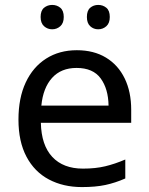

<svg xmlns="http://www.w3.org/2000/svg" viewBox="-20 -750 604 780"><path d="M292 -546Q361 -546 410.5 -516Q460 -486 486.5 -431.5Q513 -377 513 -304V-251H146Q148 -160 192.5 -112.5Q237 -65 317 -65Q368 -65 407.5 -74.5Q447 -84 489 -102V-25Q448 -7 408 1.5Q368 10 313 10Q237 10 178.5 -21Q120 -52 87.5 -113.5Q55 -175 55 -264Q55 -352 84.5 -415Q114 -478 167.5 -512Q221 -546 292 -546ZM291 -474Q228 -474 191.5 -433.5Q155 -393 148 -321H421Q420 -389 389 -431.5Q358 -474 291 -474ZM145 -681Q145 -707 159 -718.5Q173 -730 192 -730Q211 -730 225 -718.5Q239 -707 239 -681Q239 -656 225 -643.5Q211 -631 192 -631Q173 -631 159 -643.5Q145 -656 145 -681ZM333 -681Q333 -707 346.5 -718.5Q360 -730 379 -730Q398 -730 412 -718.5Q426 -707 426 -681Q426 -656 412 -643.5Q398 -631 379 -631Q360 -631 346.5 -643.5Q333 -656 333 -681Z"/></svg>

Font: Noto Sans Tagalog
Style: Regular
Weight: 400
Designer: Monotype Design Team
Foundry: Monotype Imaging Inc.
Version: Version 2.001; ttfautohint (v1.8.4.7-5d5b)